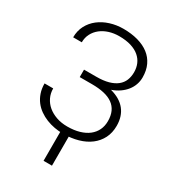

<svg xmlns="http://www.w3.org/2000/svg" viewBox="-220 -835 1035 1158"><g transform="rotate(30 297.5 -255.5)"><path d="M293.9 -388.2Q342.8 -388.2 377.7 -397.9Q412.6 -407.7 435.1 -425.8Q457.5 -443.8 467.8 -469.2Q478 -494.6 478 -525.4Q478 -556.2 467 -582.3Q456.1 -608.4 433.3 -627.9Q410.6 -647.5 375.5 -658.4Q340.3 -669.4 292 -669.4Q255.4 -669.4 222.9 -659.2Q190.4 -648.9 166.3 -629.9Q142.1 -610.8 128.2 -584Q114.3 -557.1 114.3 -524.4H54.2Q54.2 -569.8 73.2 -606.2Q92.3 -642.6 125 -668Q157.7 -693.4 200.9 -707Q244.1 -720.7 292 -720.7Q348.1 -720.7 393.6 -708Q439 -695.3 471.2 -670.7Q503.4 -646 520.8 -609.1Q538.1 -572.3 538.1 -523.9Q538.1 -497.6 529.5 -473.4Q521 -449.2 504.6 -428.7Q488.3 -408.2 464.6 -391.6Q440.9 -375 410.2 -364.3Q479.5 -345.7 514.2 -302.2Q548.8 -258.8 548.8 -192.9Q548.8 -144.5 529.8 -106.9Q510.7 -69.3 476.6 -43.2Q442.4 -17.1 395.3 -3.7Q348.1 9.8 292 9.8Q262.2 9.8 231.9 4.4Q201.7 -1 174.3 -12Q147 -22.9 123 -39.8Q99.1 -56.6 81.5 -79.6Q64 -102.5 54 -131.8Q43.9 -161.1 43.9 -197.3H104Q104 -163.6 117.7 -135Q131.3 -106.4 156.2 -85.4Q181.2 -64.5 215.6 -52.5Q250 -40.5 292 -40.5Q338.9 -40.5 375.5 -51.3Q412.1 -62 437.3 -81.8Q462.4 -101.6 475.6 -129.2Q488.8 -156.7 488.8 -190.9Q488.8 -229.5 476.1 -257.1Q463.4 -284.7 438.7 -302.2Q414.1 -319.8 377.7 -328.1Q341.3 -336.4 293.9 -336.4H208.5V-388.2ZM330.6 210H272V-23.4H330.6Z"/></g></svg>

Font: Melbourne
Style: Light
Weight: 300
Designer: Google
Version: Version 2.000980; 2014